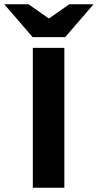

<svg xmlns="http://www.w3.org/2000/svg" viewBox="-76 -875 456 895"><path d="M77 0V-652H224V0ZM76 -702 -56 -855H57L150 -790H154L247 -855H360L228 -702Z"/></svg>

Font: Source Sans 3
Style: Bold
Weight: 700
Designer: Paul D. Hunt
Foundry: Adobe
Version: Version 3.052;hotconv 1.1.0;makeotfexe 2.6.0